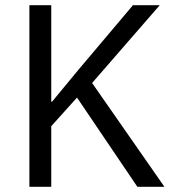

<svg xmlns="http://www.w3.org/2000/svg" viewBox="-20 -718 674 738"><path d="M508 0 276 -343 177 -233V0H93V-698H177V-327H180L280 -448L491 -698H594L334 -399L612 0Z"/></svg>

Font: Aneliza
Style: Regular
Weight: 400
Designer: Mike Abbink, Paul van der Laan, Pieter van Rosmalen
Foundry: Bold Monday
Version: Version 3.0